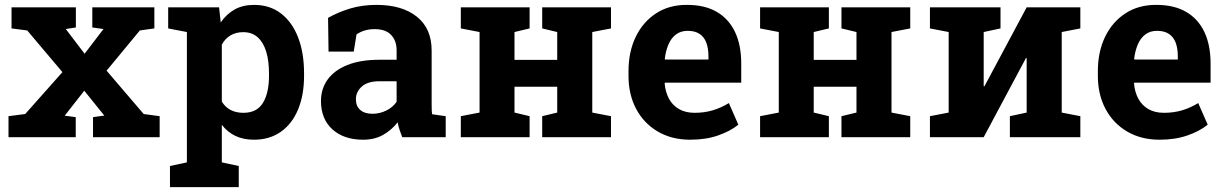

<svg xmlns="http://www.w3.org/2000/svg" viewBox="-20 -558 4979 781"><path d="M14.6 0V-85.4L82.5 -94.2L233.9 -264.6L90.8 -434.1L26.9 -442.4V-528.3H288.6V-446.3L247.6 -439.9L324.2 -339.4L400.9 -439.9L355.5 -446.3V-528.3H607.9V-442.4L548.8 -434.1L413.6 -270.5L564.5 -94.2L629.4 -85.4V0H358.4V-81.5L404.3 -87.9L322.8 -189L243.2 -87.4L288.1 -81.5V0Z M671.4 203.1V117.2L740.2 102.5V-427.7L664.1 -442.4V-528.3H871.1L877.9 -466.8Q901.4 -501 934.6 -519.5Q967.8 -538.1 1013.7 -538.1Q1077.6 -538.1 1123 -503.2Q1168.5 -468.3 1192.6 -405.8Q1216.8 -343.3 1216.8 -259.8V-249.5Q1216.8 -171.4 1192.6 -113Q1168.5 -54.7 1122.8 -22.2Q1077.1 10.3 1012.7 10.3Q970.2 10.3 937.7 -5.1Q905.3 -20.5 882.3 -50.3V102.5L951.2 117.2V203.1ZM970.2 -99.1Q1024.9 -99.1 1049.6 -139.6Q1074.2 -180.2 1074.2 -249.5V-259.8Q1074.2 -310.1 1063 -347.4Q1051.8 -384.8 1028.6 -406Q1005.4 -427.2 969.2 -427.2Q939.9 -427.2 917.7 -414.1Q895.5 -400.9 882.3 -376.5V-145Q895.5 -122.6 917.7 -110.8Q939.9 -99.1 970.2 -99.1Z M1457 10.3Q1378.4 10.3 1332 -32Q1285.6 -74.2 1285.6 -147Q1285.6 -196.8 1312.7 -234.4Q1339.8 -272 1392.8 -293.5Q1445.8 -314.9 1523.4 -314.9H1593.3V-354Q1593.3 -392.1 1571 -415.8Q1548.8 -439.5 1504.4 -439.5Q1481.4 -439.5 1463.1 -433.8Q1444.8 -428.2 1430.2 -418L1418.9 -348.1H1316.4L1314.5 -485.4Q1356 -508.8 1404.3 -523.4Q1452.6 -538.1 1512.2 -538.1Q1615.7 -538.1 1675.8 -490Q1735.8 -441.9 1735.8 -352.5V-134.8Q1735.8 -124 1736.1 -113.5Q1736.3 -103 1737.8 -93.3L1793 -85.4V0H1616.2Q1610.8 -13.7 1605.5 -29.3Q1600.1 -44.9 1597.7 -60.5Q1572.3 -28.3 1537.8 -9Q1503.4 10.3 1457 10.3ZM1495.1 -95.2Q1524.9 -95.2 1551.8 -108.6Q1578.6 -122.1 1593.3 -144V-227.5H1522.9Q1476.1 -227.5 1451.9 -206.1Q1427.7 -184.6 1427.7 -154.3Q1427.7 -126 1445.6 -110.6Q1463.4 -95.2 1495.1 -95.2Z M1854.5 0V-85.4L1930.7 -100.1V-427.7L1854.5 -442.4V-528.3H2134.3V-442.4L2072.8 -427.7V-314.5H2246.6V-427.7L2185.5 -442.4V-528.3H2246.6H2389.2H2465.3V-442.4L2389.2 -427.7V-100.1L2465.3 -85.4V0H2185.5V-85.4L2246.6 -100.1V-205.1H2072.8V-100.1L2134.3 -85.4V0Z M2787.6 10.3Q2711.9 10.3 2655.3 -23.2Q2598.6 -56.6 2567.6 -115.2Q2536.6 -173.8 2536.6 -249V-268.6Q2536.6 -347.2 2565.9 -408Q2595.2 -468.8 2648.7 -503.7Q2702.1 -538.6 2774.9 -538.1Q2846.7 -538.1 2895.5 -509.8Q2944.3 -481.4 2969.7 -428.2Q2995.1 -375 2995.1 -299.3V-221.7H2684.6L2683.6 -218.8Q2686.5 -184.1 2700.9 -157Q2715.3 -129.9 2741.7 -114.5Q2768.1 -99.1 2805.7 -99.1Q2844.7 -99.1 2878.7 -109.1Q2912.6 -119.1 2944.8 -138.7L2983.4 -50.8Q2950.7 -24.4 2901.1 -7.1Q2851.6 10.3 2787.6 10.3ZM2685.5 -315.9H2861.8V-328.6Q2861.8 -360.8 2853.3 -384Q2844.7 -407.2 2825.9 -419.9Q2807.1 -432.6 2777.3 -432.6Q2749 -432.6 2729.5 -417.7Q2710 -402.8 2699 -377Q2688 -351.1 2684.1 -318.4Z M3071.8 0V-85.4L3147.9 -100.1V-427.7L3071.8 -442.4V-528.3H3351.6V-442.4L3290 -427.7V-314.5H3463.9V-427.7L3402.8 -442.4V-528.3H3463.9H3606.4H3682.6V-442.4L3606.4 -427.7V-100.1L3682.6 -85.4V0H3402.8V-85.4L3463.9 -100.1V-205.1H3290V-100.1L3351.6 -85.4V0Z M3762.7 0V-85.4L3838.9 -100.1V-427.7L3762.7 -442.4V-528.3H3981.4H4049.8V-442.4L3981.4 -427.7V-207.5L3984.4 -207L4156.2 -528.3H4298.8H4374.5V-442.4L4298.8 -427.7V-100.1L4374.5 -85.4V0H4087.9V-85.4L4156.2 -100.1V-321.3L4153.3 -321.8L3981.4 0Z M4696.8 10.3Q4621.1 10.3 4564.5 -23.2Q4507.8 -56.6 4476.8 -115.2Q4445.8 -173.8 4445.8 -249V-268.6Q4445.8 -347.2 4475.1 -408Q4504.4 -468.8 4557.9 -503.7Q4611.3 -538.6 4684.1 -538.1Q4755.9 -538.1 4804.7 -509.8Q4853.5 -481.4 4878.9 -428.2Q4904.3 -375 4904.3 -299.3V-221.7H4593.8L4592.8 -218.8Q4595.7 -184.1 4610.1 -157Q4624.5 -129.9 4650.9 -114.5Q4677.2 -99.1 4714.8 -99.1Q4753.9 -99.1 4787.8 -109.1Q4821.8 -119.1 4854 -138.7L4892.6 -50.8Q4859.9 -24.4 4810.3 -7.1Q4760.7 10.3 4696.8 10.3ZM4594.7 -315.9H4771V-328.6Q4771 -360.8 4762.5 -384Q4753.9 -407.2 4735.1 -419.9Q4716.3 -432.6 4686.5 -432.6Q4658.2 -432.6 4638.7 -417.7Q4619.1 -402.8 4608.2 -377Q4597.2 -351.1 4593.3 -318.4Z"/></svg>

Font: Roboto Slab LO
Style: Bold
Weight: 700
Designer: Google
Version: Version 2.000